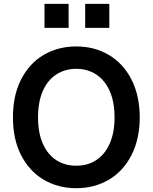

<svg xmlns="http://www.w3.org/2000/svg" viewBox="-20 -982 805 1012"><path d="M382.1 9.9Q285.9 9.9 210 -35Q134.2 -79.9 91.1 -164.4Q47.9 -248.9 48.3 -363.6Q47.9 -478.3 91.1 -563Q134.2 -647.7 210 -692.5Q285.9 -737.2 382.1 -737.2Q477.6 -737.2 553.6 -692.5Q629.6 -647.7 672.9 -563Q716.3 -478.3 716.6 -363.6Q716.3 -248.9 672.9 -164.2Q629.6 -79.5 553.6 -34.8Q477.6 9.9 382.1 9.9ZM382.1 -619.3Q322.1 -619 276.5 -589.3Q230.8 -559.7 205.6 -502.1Q180.4 -444.6 180.4 -363.6Q180.4 -282.7 205.6 -225.1Q230.8 -167.6 276.5 -138Q322.1 -108.3 382.1 -108.7Q441.8 -108.3 487.2 -138Q532.7 -167.6 558.2 -225.1Q583.8 -282.7 583.8 -363.6Q583.8 -444.6 558.2 -502.1Q532.7 -559.7 487.2 -589.3Q441.8 -619 382.1 -619.3ZM341.6 -835.2H214.5V-961.6H341.6ZM556.1 -835.2H429V-961.6H556.1Z"/></svg>

Font: Riot Sans
Style: Bold
Weight: 600
Designer: Rasmus Andersson
Foundry: rsms
Version: Version 4.001